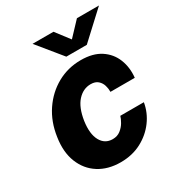

<svg xmlns="http://www.w3.org/2000/svg" viewBox="-173 -828 880 950"><g transform="rotate(-30 267.0 -353.0)"><path d="M240.5 10Q168.5 10 116.8 -22.8Q65 -55.5 41 -115.5Q17 -175.5 29.5 -256Q41 -336.5 82.2 -397.5Q123.5 -458.5 185.2 -492.8Q247 -527 320.5 -527Q389 -527 432.8 -498.2Q476.5 -469.5 495.5 -421.8Q514.5 -374 508.5 -317.5H369.5Q370 -335 364.5 -354Q359 -373 344.2 -386.2Q329.5 -399.5 303 -399.5Q260 -399.5 228 -364.2Q196 -329 185 -258Q175 -188 196.8 -148.5Q218.5 -109 263 -109Q289.5 -109 308 -123.5Q326.5 -138 337.5 -157Q348.5 -176 352.5 -190.5H487Q478 -136 444.5 -90.5Q411 -45 358.8 -17.5Q306.5 10 240.5 10ZM267.5 -577.5 154.5 -716H274L334 -637.5L408 -716H534L384.5 -577.5Z"/></g></svg>

Font: Public Sans ExtraBold
Style: Italic
Weight: 800
Italic angle: -8°
Designer: The Public Sans project authors (U.S. Web Design System). Libre Franklin designed by Pablo Impallari and Rodrigo Fuenzal
Version: Version 1.007; ttfautohint (v1.8.1) -l 8 -r 50 -G 200 -x 14 